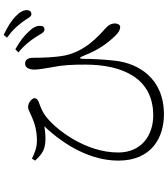

<svg xmlns="http://www.w3.org/2000/svg" viewBox="46 -905 908 1040"><g transform="rotate(-90 500.0 -385.0)"><path d="M815 -652C834 -624 842 -599 859 -598C871 -597 879 -604 880 -619C881 -639 873 -659 849 -683C828 -707 799 -730 753 -756L736 -739C776 -707 796 -679 815 -652ZM898 -721C919 -696 927 -670 941 -669C955 -668 964 -676 965 -691C966 -711 956 -731 931 -755C908 -777 879 -796 831 -819L816 -801C859 -770 877 -748 898 -721ZM150 -649C189 -605 217 -595 258 -593C289 -592 313 -595 336 -599C230 -487 150 -345 150 -198C150 -15 279 49 400 49C599 49 677 -93 691 -214C699 -284 701 -345 701 -383C701 -412 708 -413 718 -386C751 -301 790 -252 826 -215C842 -197 860 -188 873 -188C887 -188 893 -203 893 -217C892 -242 880 -255 867 -267C824 -306 742 -377 719 -490C709 -544 707 -610 707 -660C707 -686 697 -703 676 -703C657 -704 643 -687 643 -652C643 -626 652 -583 656 -557C668 -498 670 -447 670 -376C670 -175 596 -9 395 -9C290 -9 194 -70 194 -199C194 -377 319 -533 379 -582C411 -610 443 -620 467 -629C483 -636 488 -643 488 -652C488 -666 464 -687 440 -687C428 -687 420 -681 388 -667C351 -651 312 -639 258 -639C225 -639 194 -649 161 -666Z"/></g></svg>

Font: Noto Serif JP Light
Style: Regular
Weight: 300
Designer: Ryoko NISHIZUKA 西塚涼子 (kana & ideographs); Frank Grießhammer (Latin, Greek & Cyrillic); Wenlong ZHANG 张文龙 (bopomofo); San
Foundry: Adobe
Version: Version 2.001;hotconv 1.1.0;makeotfexe 2.6.0